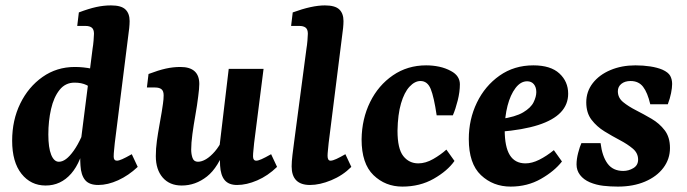

<svg xmlns="http://www.w3.org/2000/svg" viewBox="-20 -678 2544 711"><path d="M344 7Q310 7 295 -11.5Q280 -30 278 -65Q277 -78 277 -100Q277 -122 277 -137L323 -499Q325 -510 326.5 -527.5Q328 -545 328 -553Q328 -569 320 -575.5Q312 -582 296 -582H266L272 -632Q309 -646 336.5 -652Q364 -658 391 -658Q429 -658 444.5 -643Q460 -628 460 -600Q460 -589 458.5 -574Q457 -559 455 -546L405 -148Q404 -136 402.5 -122.5Q401 -109 401 -98Q401 -83 413 -83Q420 -83 432.5 -88.5Q445 -94 468 -107L490 -60Q456 -28 417.5 -10.5Q379 7 344 7ZM149 9Q94 9 59.5 -34.5Q25 -78 25 -157Q25 -233 55 -294.5Q85 -356 137.5 -393Q190 -430 257 -430Q289 -430 320 -423.5Q351 -417 374 -409L338 -340Q319 -354 300.5 -363Q282 -372 256 -372Q222 -372 200.5 -345Q179 -318 169 -274Q159 -230 159 -180Q159 -131 169.5 -105Q180 -79 198 -79Q211 -79 224.5 -89Q238 -99 253 -120Q268 -141 282 -172L297 -165Q282 -79 243.5 -35Q205 9 149 9Z M653 9Q608 9 582.5 -20.5Q557 -50 557 -100Q557 -128 561 -156.5Q565 -185 570 -212.5Q575 -240 579 -264Q581 -277 583.5 -294Q586 -311 586 -325Q586 -341 578 -347.5Q570 -354 554 -354H524L530 -404Q567 -418 594 -424Q621 -430 648 -430Q718 -430 718 -367Q718 -358 717 -347.5Q716 -337 714 -321Q710 -288 703.5 -251.5Q697 -215 692.5 -181.5Q688 -148 688 -124Q688 -107 693 -93Q698 -79 713 -79Q727 -79 743 -88.5Q759 -98 775.5 -117Q792 -136 806 -165L816 -137Q789 -58 746.5 -24.5Q704 9 653 9ZM858 7Q827 7 812 -11Q797 -29 795 -65Q794 -80 794 -98Q794 -116 793 -137L827 -423H956L921 -148Q920 -135 918.5 -122Q917 -109 917 -99Q917 -83 929 -83Q936 -83 948.5 -88.5Q961 -94 984 -107L1006 -60Q972 -27 932.5 -10Q893 7 858 7Z M1128 7Q1060 7 1060 -62Q1060 -79 1063 -104Q1066 -129 1069 -151L1115 -499Q1117 -510 1118.5 -527.5Q1120 -545 1120 -553Q1120 -569 1112 -575.5Q1104 -582 1088 -582H1058L1064 -632Q1135 -658 1183 -658Q1221 -658 1236.5 -643Q1252 -628 1252 -600Q1252 -589 1250.5 -574Q1249 -559 1247 -546L1197 -148Q1196 -136 1194.5 -122.5Q1193 -109 1193 -101Q1193 -83 1204 -83Q1212 -83 1226 -89.5Q1240 -96 1259 -107L1281 -60Q1249 -28 1206.5 -10.5Q1164 7 1128 7Z M1470 13Q1407 13 1363 -29.5Q1319 -72 1319 -162Q1320 -238 1350.5 -300Q1381 -362 1435 -399Q1489 -436 1558 -436Q1583 -436 1606.5 -431Q1630 -426 1650 -415Q1667 -406 1675 -393.5Q1683 -381 1683 -366Q1683 -338 1675 -306Q1667 -274 1657 -251H1597Q1587 -319 1575 -348.5Q1563 -378 1537 -378Q1516 -378 1496.5 -357Q1477 -336 1465 -295Q1453 -254 1452 -194Q1452 -127 1473.5 -100Q1495 -73 1529 -73Q1556 -73 1584 -89Q1612 -105 1633 -124L1663 -82Q1637 -45 1586 -16Q1535 13 1470 13Z M1955 -436Q2019 -436 2051.5 -406Q2084 -376 2084 -331Q2084 -291 2056.5 -262Q2029 -233 1973 -215Q1917 -197 1831 -190L1833 -237Q1889 -245 1917.5 -262Q1946 -279 1956 -299.5Q1966 -320 1966 -337Q1966 -355 1957 -366Q1948 -377 1932 -377Q1908 -377 1889 -352Q1870 -327 1859.5 -286.5Q1849 -246 1849 -197Q1849 -134 1868 -103.5Q1887 -73 1926 -73Q1950 -73 1977 -86.5Q2004 -100 2031 -122L2061 -80Q2033 -44 1983 -15.5Q1933 13 1871 13Q1806 13 1761 -29.5Q1716 -72 1716 -163Q1716 -236 1746 -298Q1776 -360 1830 -398Q1884 -436 1955 -436Z M2268 13Q2240 13 2214 10Q2188 7 2164 -3Q2141 -13 2128 -30Q2115 -47 2115 -69Q2115 -89 2121 -112Q2127 -135 2133 -148H2204Q2210 -99 2230 -72Q2250 -45 2288 -45Q2308 -45 2325.5 -55.5Q2343 -66 2343 -87Q2343 -111 2323.5 -127.5Q2304 -144 2275.5 -159Q2247 -174 2218.5 -191.5Q2190 -209 2170.5 -234.5Q2151 -260 2151 -299Q2151 -339 2175 -370Q2199 -401 2240.5 -418.5Q2282 -436 2333 -436Q2362 -436 2388 -432Q2414 -428 2433 -420Q2455 -410 2462 -397Q2469 -384 2469 -367Q2469 -353 2465 -333Q2461 -313 2453 -292H2388Q2378 -335 2361.5 -356.5Q2345 -378 2315 -378Q2294 -378 2281 -367.5Q2268 -357 2268 -340Q2268 -316 2287.5 -300Q2307 -284 2335.5 -269.5Q2364 -255 2393 -238Q2422 -221 2441.5 -195.5Q2461 -170 2461 -130Q2461 -89 2436.5 -56.5Q2412 -24 2368.5 -5.5Q2325 13 2268 13Z"/></svg>

Font: Rasa
Style: Italic
Weight: 400
Italic angle: -7.10001°
Designer: Anna Giedrys (Yrsa+Rasa design), David Brezina (Yrsa art-direction, Rasa art-direction, design)
Foundry: Rosetta Type Foundry
Version: Version 2.004